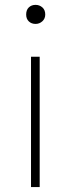

<svg xmlns="http://www.w3.org/2000/svg" viewBox="-20 -757 284 777"><path d="M105.5 0V-527.3H140.6V0ZM124 -660.2Q107.4 -660.2 96.7 -670.4Q85.9 -680.7 85.9 -698.2Q85.9 -716.8 96.7 -727.1Q107.4 -737.3 124 -737.3Q139.6 -737.3 151.4 -727.1Q163.1 -716.8 163.1 -698.2Q163.1 -681.6 151.4 -670.9Q139.6 -660.2 124 -660.2Z"/></svg>

Font: Bpmf Zihi Sans ExtraLight
Style: ExtraLight
Weight: 250
Foundry: But Ko
Version: Version 1.320